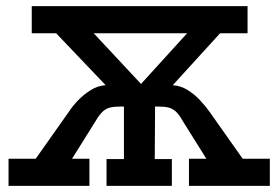

<svg xmlns="http://www.w3.org/2000/svg" viewBox="-20 -609 913 629"><path d="M8 0V-89H97L205 -242Q218 -262 236.5 -281Q255 -300 277.5 -314Q300 -328 326 -330L164 -500H84V-589H791V-500H701L546 -330Q572 -328 594 -314.5Q616 -301 634.5 -281.5Q653 -262 667 -242L775 -89H864V0H599V-89H656L579 -212Q567 -234 555.5 -244Q544 -254 531 -257Q518 -260 495 -260H488L487 -88H543V0H329V-88H386V-260H377Q355 -260 341.5 -257Q328 -254 317 -244Q306 -234 293 -212L216 -89H273V0ZM442 -334 593 -500H287Z"/></svg>

Font: Podkova SemiBold
Style: Regular
Weight: 600
Designer: Ilya Yudin
Foundry: Cyreal (www.cyreal.org)
Version: Version 2.103